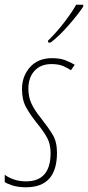

<svg xmlns="http://www.w3.org/2000/svg" viewBox="-36 -782 372 812"><path d="M74 10Q205 10 205 -136Q205 -182 187 -212Q169 -242 136 -284Q110 -316 97 -344Q84 -372 84 -407Q84 -454 110 -482.5Q136 -511 182 -511Q212 -511 231.5 -502.5Q251 -494 264 -485L280 -508Q264 -518 241 -527Q218 -536 184 -536Q125 -536 91 -498Q57 -460 57 -405Q57 -359 75 -327Q93 -295 118 -264Q149 -226 163.5 -199Q178 -172 178 -135Q178 -15 74 -15Q45 -15 21.5 -23.5Q-2 -32 -16 -43V-12Q-4 -4 19 3Q42 10 74 10ZM168 -602H178Q213 -628 254 -675Q295 -722 316 -754V-762H286Q269 -731 236.5 -688.5Q204 -646 167 -610Z"/></svg>

Font: Noto Sans Display Condensed Thin
Style: Italic
Weight: 250
Width: 3
Italic angle: -12°
Designer: Monotype Design Team
Foundry: Monotype Imaging Inc.
Version: Version 1.900